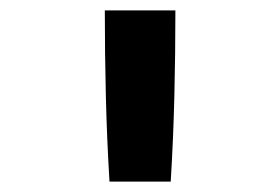

<svg xmlns="http://www.w3.org/2000/svg" viewBox="-20 -792 540 370"><path d="M191 -442Q186 -524 184 -606.5Q182 -689 182 -772H318Q318 -689 316 -606.5Q314 -524 309 -442Z"/></svg>

Font: Iosevka Extrabold
Style: Regular
Weight: 800
Monospace: yes
Designer: Belleve Invis
Foundry: Belleve Invis
Version: Version 32.5.0; ttfautohint (v1.8.4)